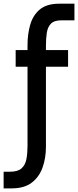

<svg xmlns="http://www.w3.org/2000/svg" viewBox="-20 -789 431 1059"><path d="M0 250V158.2H34.2Q78.6 158.2 99.1 139.4Q119.6 120.6 125.7 88.4Q131.8 56.2 131.8 15.6V-420.9H66.4V-512.7H131.8V-539.6Q131.8 -601.6 147 -653.6Q162.1 -705.6 200 -737.1Q237.8 -768.6 307.1 -768.6H390.6V-676.8H317.4Q278.3 -676.8 260.5 -658Q242.7 -639.2 238 -607.2Q233.4 -575.2 233.4 -534.7V-512.7H355.5V-420.9H233.4V20.5Q233.4 82.5 214.8 134.8Q196.3 187 155 218.5Q113.8 250 44.4 250Z"/></svg>

Font: Kay Pho Du
Style: Bold
Weight: 700
Designer: Victor Gaultney, Khu Oo Reh
Foundry: SIL International
Version: Version 3.000